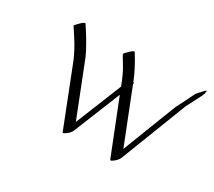

<svg xmlns="http://www.w3.org/2000/svg" viewBox="-89 -544 831 746"><g transform="rotate(30 326.5 -171.5)"><path d="M577.6 -264.2Q578.1 -265.1 588.4 -285.4Q598.6 -305.7 605.7 -320.3Q612.8 -335 614.7 -338.9Q620.6 -351.6 627.4 -358.6Q634.3 -365.7 644 -376Q657.2 -390.1 651.4 -373.5Q653.8 -371.1 645.3 -355Q636.7 -338.9 611.3 -288.6L496.1 8.3Q491.2 20.5 477.3 31.2Q463.4 42 461.9 37.6L367.7 -200.2L283.2 8.8Q278.3 21 264.4 31.2Q250.5 41.5 248.5 37.6L144 -228.5Q125.5 -270 102.5 -304.9Q79.6 -339.8 78.1 -342.3Q76.7 -345.2 93.8 -361.8Q111.3 -378.4 114.3 -373Q160.2 -303.2 178.7 -261.7L272.5 -23.4L356 -230Q338.9 -276.9 319.3 -308.3Q299.8 -339.8 298.8 -342.8Q297.4 -345.7 314.5 -361.8Q332 -378.4 335 -373Q371.6 -314 388.7 -268.6Q392.1 -270.5 391.8 -267.1Q391.6 -263.7 391.6 -261.2L484.9 -24.9Z"/></g></svg>

Font: ML-NILA06
Style: Regular
Weight: 400
Designer: CLT@C-DIT
Version: Version ML-NILA06 1.0